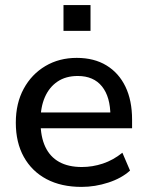

<svg xmlns="http://www.w3.org/2000/svg" viewBox="-20 -724 577 753"><path d="M300 9Q220 9 162.5 -21.5Q105 -52 73.5 -108.5Q42 -165 42 -243Q42 -319 73 -376Q104 -433 158 -465Q212 -497 281 -497Q349 -497 397.5 -467.5Q446 -438 472 -384Q498 -330 498 -255V-221H122V-283H430L413 -269Q413 -344 380 -385Q347 -426 285 -426Q238 -426 205.5 -404Q173 -382 156 -343Q139 -304 139 -252V-246Q139 -188 157.5 -148.5Q176 -109 212 -89Q248 -69 301 -69Q343 -69 383.5 -82.5Q424 -96 460 -125L490 -55Q457 -25 405 -8Q353 9 300 9ZM229 -603V-704H335V-603Z"/></svg>

Font: Nunito Sans 12pt ExtraLight SemiBold
Style: Regular
Weight: 600
Version: Version 3.101;gftools[0.9.27]